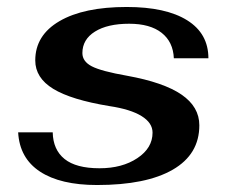

<svg xmlns="http://www.w3.org/2000/svg" viewBox="-20 -520 657 550"><path d="M32 -141H131Q132 -91 165 -64.5Q198 -38 265 -38Q330 -38 373.5 -67Q417 -96 417 -140Q417 -168 385.5 -187.5Q354 -207 294 -216Q184 -234 132.5 -265.5Q81 -297 81 -347Q81 -419 150.5 -459.5Q220 -500 343 -500Q455 -500 516 -462Q577 -424 577 -353H478Q476 -400 443 -426Q410 -452 350 -452Q288 -452 252 -429.5Q216 -407 216 -368Q216 -344 243 -330Q270 -316 344 -303Q449 -284 500 -249Q551 -214 551 -161Q551 -78 475 -34Q399 10 258 10Q153 10 94.5 -28.5Q36 -67 32 -141Z"/></svg>

Font: Fahkwang SemiBold
Style: Italic
Weight: 600
Italic angle: -10°
Version: Version 1.000; ttfautohint (v1.6)